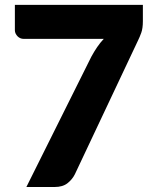

<svg xmlns="http://www.w3.org/2000/svg" viewBox="-20 -748 620 768"><path d="M551.5 -728.5V-663.5Q551.5 -634.5 545 -616.8Q538.5 -599 532.5 -587L279.5 -51Q269 -30 249.8 -15Q230.5 0 198.5 0H85.5L345.5 -521.5Q357 -542.5 368.8 -559.8Q380.5 -577 395 -592.5H74.5Q67.5 -592.5 61.2 -595.2Q55 -598 50.2 -602.8Q45.5 -607.5 42.5 -613.8Q39.5 -620 39.5 -626.5V-728.5Z"/></svg>

Font: Lato Black
Style: Regular
Weight: 900
Designer: Lukasz Dziedzic
Foundry: tyPoland Lukasz Dziedzic
Version: Version 2.007; 2014-02-27